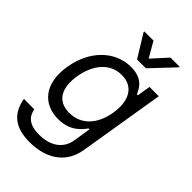

<svg xmlns="http://www.w3.org/2000/svg" viewBox="-286 -864 1180 1180"><g transform="rotate(45 304.5 -274.0)"><path d="M215.9 215.9C348 215.9 462.4 156.2 485.8 15.6L578.1 -545.5H497.2L483 -458.8H474.4C460.9 -487.2 437.5 -552.6 331 -552.6C193.2 -552.6 80.3 -443.2 52.6 -276.3C24.1 -105.1 107.2 -8.5 240.1 -8.5C346.6 -8.5 390.6 -71 413.4 -100.9H420.5L403.4 9.9C389.2 102.3 314.6 142 224.4 142C134.2 142 103 102.3 93.8 52.6L3.6 51.8C22.7 166.9 95.9 215.9 215.9 215.9ZM136.4 -277C154.8 -387.8 218 -477.3 325.3 -477.3C427.6 -477.3 470.9 -394.9 451.7 -277C431.8 -156.2 361.5 -83.8 260.7 -83.8C154.1 -83.8 117.9 -165.5 136.4 -277ZM233 -758.5 323.9 -610.8H400.6L539.8 -758.5L540.5 -764.2H460.9L370.7 -664.8L313.2 -764.2H233.7Z"/></g></svg>

Font: Magic Ui Pro
Style: Italic
Weight: 400
Italic angle: -9.39999°
Designer: Stefan Endress, Andreas Faust
Version: Version 1.000;FEAKit 1.0